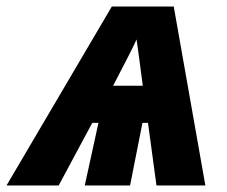

<svg xmlns="http://www.w3.org/2000/svg" viewBox="-87 -569 696 589"><path d="M-67 0H93L196 -192H215L173 0H312L350 -192H367L393 0H543L446 -549H256ZM351 -306H260C293 -370 314 -409 332 -448C336 -418 343 -371 351 -306Z"/></svg>

Font: Noto Sans SemiCondensed ExtraBold
Style: Italic
Weight: 800
Width: 4
Italic angle: -12°
Designer: Monotype Design Team
Foundry: Monotype Imaging Inc.
Version: Version 2.013